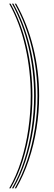

<svg xmlns="http://www.w3.org/2000/svg" viewBox="-20 -820 292 1040"><path d="M67.5 200Q108.2 129.8 136 46.9Q163.8 -36 177.9 -124.8Q192 -213.5 192 -301Q192 -433.2 160.4 -562Q128.8 -690.8 67.5 -800H60Q120.5 -691.8 151.8 -563Q183 -434.2 183 -301Q183 -212.8 169 -123.8Q155 -34.8 127.6 47.9Q100.2 130.5 60 200ZM52.5 200Q92.2 131.2 119.2 48.8Q146.2 -33.8 160 -123Q173.8 -212.2 173.8 -301Q173.8 -435 143 -563.8Q112.2 -692.5 52.5 -800H45Q104 -693.5 134.4 -564.8Q164.8 -436 164.8 -301Q164.8 -211.5 151.2 -122.1Q137.8 -32.8 111.1 49.6Q84.5 132 45 200ZM37.5 200Q76.8 132.5 103 50.5Q129.2 -31.5 142.4 -121.1Q155.5 -210.8 155.5 -301Q155.5 -436.8 125.9 -565.5Q96.2 -694.2 37.5 -800H30Q88 -695 117.2 -566.4Q146.5 -437.8 146.5 -301Q146.5 -210 133.5 -120.2Q120.5 -30.5 94.6 51.4Q68.8 133.2 30 200Z"/></svg>

Font: Big Shoulders Inline Display Light
Style: Regular
Weight: 300
Designer: Patric King
Foundry: XO Type Co
Version: Version 1.000